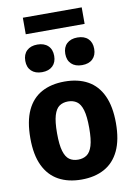

<svg xmlns="http://www.w3.org/2000/svg" viewBox="-103 -1018 761 1092"><g transform="rotate(-10 278.0 -472.0)"><path d="M278 10.5Q201.5 10.5 146 -20Q90.5 -50.5 60.8 -112.8Q31 -175 31 -271.5Q31 -369 60.2 -431.8Q89.5 -494.5 145 -525Q200.5 -555.5 278 -555.5Q356 -555.5 411.5 -524.8Q467 -494 496.2 -431Q525.5 -368 525.5 -272.5Q525.5 -176 495.8 -113.2Q466 -50.5 410.5 -20Q355 10.5 278 10.5ZM278 -104.5Q307.5 -104.5 328.2 -118.8Q349 -133 360 -169Q371 -205 371 -271Q371 -338.5 360 -375.2Q349 -412 328 -426.2Q307 -440.5 278 -440.5Q249 -440.5 228.2 -426.5Q207.5 -412.5 196.5 -376Q185.5 -339.5 185.5 -273Q185.5 -206 196.5 -169.5Q207.5 -133 228 -118.8Q248.5 -104.5 278 -104.5ZM393.5 -630Q354.5 -630 332.2 -651.2Q310 -672.5 310 -709.5Q310 -747 332.2 -768.2Q354.5 -789.5 393.5 -789.5Q433 -789.5 455 -768.2Q477 -747 477 -709.5Q477 -672.5 455 -651.2Q433 -630 393.5 -630ZM162.5 -630Q123.5 -630 101.2 -651.2Q79 -672.5 79 -709.5Q79 -747 101.2 -768.2Q123.5 -789.5 162.5 -789.5Q201.5 -789.5 223.8 -768.2Q246 -747 246 -709.5Q246 -672.5 223.8 -651.2Q201.5 -630 162.5 -630ZM108 -858.5V-954H448V-858.5Z"/></g></svg>

Font: Encode Sans SemiCondensed
Style: Bold
Weight: 700
Width: 4
Designer: Multiple Designers
Foundry: Impallari Type
Version: Version 3.002